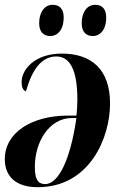

<svg xmlns="http://www.w3.org/2000/svg" viewBox="-24 -769 508 799"><path d="M363 -619C390 -619 418 -642 418 -696C418 -733 400 -749 372 -749C337 -749 316 -716 316 -673C316 -636 334 -619 363 -619ZM186 -619C213 -619 241 -642 241 -697C241 -733 223 -749 195 -749C160 -749 139 -716 139 -673C139 -636 157 -619 186 -619ZM233 -546C121 -546 66 -480 66 -428C66 -403 73 -392 84 -389C108 -474 146 -534 210 -534C265 -534 298 -483 298 -353C298 -338 296 -300 294 -288H259C108 -288 -4 -217 -4 -107C-4 -32 45 10 133 10C350 10 434 -197 434 -338C434 -480 357 -546 233 -546ZM276 -278H294C270 -110 221 -3 164 -3C134 -3 121 -22 121 -75C121 -179 181 -278 276 -278Z"/></svg>

Font: Noto Serif Display Condensed
Style: Bold Italic
Weight: 700
Width: 3
Italic angle: -12°
Designer: Monotype Design Team
Foundry: Monotype Imaging Inc.
Version: Version 2.009